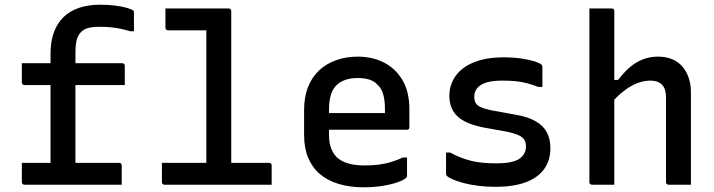

<svg xmlns="http://www.w3.org/2000/svg" viewBox="-20 -786 3040 817"><path d="M406 -766Q442 -766 472 -762Q502 -758 522 -752Q542 -746 547 -741Q549 -740 549.5 -737.5Q550 -735 550 -733Q550 -713 550 -693Q550 -673 550 -653H534Q514 -659 493.5 -663.5Q473 -668 450.5 -670Q428 -672 403 -672Q374 -672 355.5 -667Q337 -662 325 -650Q317 -642 311 -629Q305 -616 303 -598.5Q301 -581 301 -559Q301 -502 301 -446Q301 -390 301 -333.5Q301 -277 301 -220.5Q301 -164 301 -108Q301 -91 301 -79.5Q301 -68 301 -51L307 -32H195Q195 -85 195 -137.5Q195 -190 195 -242.5Q195 -295 195 -347.5Q195 -400 195 -452Q195 -504 195 -557Q195 -610 209.5 -649Q224 -688 251 -714Q278 -740 317.5 -753Q357 -766 406 -766ZM73 -517H500Q504 -517 506 -515.5Q508 -514 509.5 -512Q511 -510 511 -506Q511 -484 511 -465Q511 -446 511 -424H84Q81 -424 78.5 -425.5Q76 -427 74.5 -429.5Q73 -432 73 -435Q73 -457 73 -476Q73 -495 73 -517ZM73 -93H487Q491 -93 493 -91.5Q495 -90 496.5 -88Q498 -86 498 -82Q498 -68 498 -54.5Q498 -41 498 -28Q498 -15 498 0H84Q81 0 78.5 -1.5Q76 -3 74.5 -5Q73 -7 73 -11Q73 -26 73 -39Q73 -52 73 -65.5Q73 -79 73 -93Z M669 -93H1124Q1129 -93 1131 -91.5Q1133 -90 1134.5 -88Q1136 -86 1136 -82Q1136 -68 1136 -55Q1136 -42 1136 -28Q1136 -14 1136 0H680Q677 0 674.5 -1.5Q672 -3 670.5 -5Q669 -7 669 -11Q669 -25 669 -39Q669 -53 669 -66Q669 -79 669 -93ZM684 -750Q730 -750 774 -750Q818 -750 863 -750Q908 -750 952 -750Q957 -750 959 -748.5Q961 -747 962.5 -745Q964 -743 964 -739Q964 -653 964 -566.5Q964 -480 964 -393Q964 -306 964 -219.5Q964 -133 964 -47H846L858 -68Q858 -78 858 -89.5Q858 -101 858 -111Q858 -176 858 -244Q858 -312 858 -381Q858 -450 858 -519.5Q858 -589 858 -657H852Q813 -657 772.5 -657Q732 -657 696 -657Q692 -657 689.5 -658.5Q687 -660 685.5 -662.5Q684 -665 684 -668Q684 -689 684 -709Q684 -729 684 -750Z M1502 -545Q1565 -545 1614.5 -519.5Q1664 -494 1693 -444.5Q1722 -395 1722 -321V-244Q1722 -241 1720.5 -238.5Q1719 -236 1717 -235Q1715 -234 1711 -234H1461Q1445 -234 1428 -234Q1411 -234 1394 -234H1360L1351 -305H1618Q1618 -310 1618 -314.5Q1618 -319 1618 -323Q1618 -359 1610.5 -385Q1603 -411 1586 -426Q1572 -441 1551 -447.5Q1530 -454 1502 -454Q1443 -454 1411.5 -423Q1380 -392 1380 -321V-211Q1380 -181 1388 -158Q1396 -135 1411 -119Q1430 -100 1460 -91Q1490 -82 1531 -82Q1568 -82 1595.5 -86Q1623 -90 1647 -97.5Q1671 -105 1695 -116H1712Q1712 -97 1712 -77Q1712 -57 1712 -37Q1712 -35 1711 -33Q1710 -31 1708 -29Q1699 -20 1672 -10.5Q1645 -1 1607.5 5Q1570 11 1527 11Q1468 11 1420.5 -3.5Q1373 -18 1340.5 -46Q1308 -74 1291 -115.5Q1274 -157 1274 -211V-319Q1274 -374 1291 -416.5Q1308 -459 1339 -487.5Q1370 -516 1412 -530.5Q1454 -545 1502 -545Z M2092 -91Q2162 -91 2190 -110.5Q2218 -130 2218 -162Q2218 -179 2211.5 -190.5Q2205 -202 2187 -210.5Q2169 -219 2135 -226L2035 -244Q1986 -254 1954.5 -271Q1923 -288 1907.5 -315Q1892 -342 1892 -378Q1892 -414 1907.5 -444.5Q1923 -475 1952 -496.5Q1981 -518 2023.5 -530Q2066 -542 2121 -542Q2167 -542 2202 -536.5Q2237 -531 2258.5 -523.5Q2280 -516 2285 -510Q2286 -509 2286.5 -507.5Q2287 -506 2287.5 -505Q2288 -504 2288 -501Q2288 -480 2288 -458.5Q2288 -437 2288 -416H2271Q2245 -426 2222 -432Q2199 -438 2174.5 -440.5Q2150 -443 2117 -443Q2076 -443 2050 -435Q2024 -427 2011 -411.5Q1998 -396 1998 -374Q1998 -359 2004 -348Q2010 -337 2027 -329.5Q2044 -322 2074 -316L2173 -298Q2227 -289 2259.5 -270Q2292 -251 2307 -223Q2322 -195 2322 -155Q2322 -103 2295 -66Q2268 -29 2216 -10Q2164 9 2090 9Q2049 9 2014 4.5Q1979 0 1951.5 -7.5Q1924 -15 1906 -23Q1888 -31 1881 -38Q1880 -40 1879 -41.5Q1878 -43 1878 -45Q1878 -68 1878 -91Q1878 -114 1878 -137H1895Q1917 -125 1938.5 -116.5Q1960 -108 1983.5 -102Q2007 -96 2033.5 -93.5Q2060 -91 2092 -91Z M2499 0Q2496 0 2493.5 -1.5Q2491 -3 2489.5 -5Q2488 -7 2488 -11Q2488 -91 2488 -171Q2488 -251 2488 -331.5Q2488 -412 2488 -492Q2488 -572 2488 -651Q2488 -682 2488 -707.5Q2488 -733 2488 -750Q2506 -750 2522 -750Q2538 -750 2553 -750Q2568 -750 2583 -750Q2587 -750 2589 -748.5Q2591 -747 2592.5 -745Q2594 -743 2594 -739Q2594 -647 2594 -554.5Q2594 -462 2594 -369.5Q2594 -277 2594 -184.5Q2594 -92 2594 0Q2577 0 2562 0Q2547 0 2531.5 0Q2516 0 2499 0ZM2578 -343V-446H2610Q2627 -468 2645.5 -486.5Q2664 -505 2685 -518Q2706 -531 2729.5 -538Q2753 -545 2780 -545Q2813 -545 2839 -534.5Q2865 -524 2883 -503.5Q2901 -483 2910.5 -455Q2920 -427 2920 -394Q2920 -346 2920 -297Q2920 -248 2920 -199.5Q2920 -151 2920 -102Q2920 -76 2920 -50.5Q2920 -25 2920 0Q2895 0 2873 0Q2851 0 2825 0Q2822 0 2819.5 -1.5Q2817 -3 2815.5 -5Q2814 -7 2814 -11Q2814 -71 2814 -131Q2814 -191 2814 -251.5Q2814 -312 2814 -372Q2814 -408 2797 -425.5Q2780 -443 2747 -443Q2728 -443 2706.5 -437Q2685 -431 2663.5 -418.5Q2642 -406 2620.5 -387.5Q2599 -369 2578 -343Z"/></svg>

Font: Recursive Monospace Medium
Style: Regular
Weight: 500
Version: Version 1.047